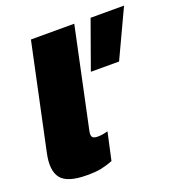

<svg xmlns="http://www.w3.org/2000/svg" viewBox="-125 -780 838 895"><g transform="rotate(-20 294.0 -332.0)"><path d="M156 10Q59 10 28 -29.5Q-3 -69 15 -152L126 -674H341L236 -179Q232 -158 238.5 -150Q245 -142 264 -142Q277 -142 289.5 -144Q302 -146 315 -150L285 -13Q254 -1 227 4.5Q200 10 156 10ZM337 -437 422 -674H588L477 -437Z"/></g></svg>

Font: Kanit ExtraBold
Style: Italic
Weight: 800
Italic angle: -12°
Designer: Katatrad Team
Foundry: CadsonDemak
Version: Version 2.000; ttfautohint (v1.8.3)